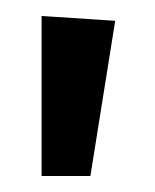

<svg xmlns="http://www.w3.org/2000/svg" viewBox="-20 -817 194 240"><path d="M124 -791 93 -597H32V-797Z"/></svg>

Font: Fira Sans Condensed
Style: Regular
Weight: 400
Width: 3
Designer: bBox Type GmbH & Carrois Corporate GbR & Edenspiekermann AG
Foundry: bBox Type GmbH & Carrois Corporate GbR & Edenspiekermann AG
Version: Version 4.301